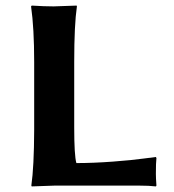

<svg xmlns="http://www.w3.org/2000/svg" viewBox="-20 -668 628 691"><path d="M247.1 -210Q247.1 -107.9 254.9 -81.1Q314.9 -81.1 386.5 -86.4Q458 -91.8 499.5 -97.7L541 -103L543 -99.1Q541 -83 541 -42Q541 -27.8 543 0L541 2.9Q517.1 0 481 0H176.8L94.2 2.9L92.8 0Q102.5 -67.9 103 -200.2V-444.8Q103 -566.9 91.8 -645L94.2 -647.9Q139.2 -645 172.9 -645L255.9 -647.9L256.8 -645Q247.1 -579.1 247.1 -444.8Z"/></svg>

Font: Linux Biolinum
Style: Bold
Weight: 700
Designer: Philipp H. Poll
Foundry: Philipp H. Poll
Version: Version 1.3.2 ; ttfautohint (v0.9)